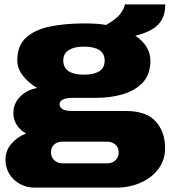

<svg xmlns="http://www.w3.org/2000/svg" viewBox="-20 -647 775 877"><path d="M138 210Q102 210 71.5 193.5Q41 177 23 148Q5 119 5 83Q5 41 32 9.5Q59 -22 99 -37Q70 -54 55.5 -78Q41 -102 41 -130Q41 -174 72 -205.5Q103 -237 150 -245Q112 -267 85.5 -300Q59 -333 59 -372Q59 -439 99.5 -475.5Q140 -512 209 -526Q278 -540 364 -540Q394 -540 418.5 -538.5Q443 -537 464 -533Q513 -560 531.5 -586.5Q550 -613 550 -627H735Q735 -584 718.5 -556Q702 -528 671.5 -511Q641 -494 598 -484Q631 -462 649 -433Q667 -404 667 -370Q667 -308 633 -271Q599 -234 542.5 -217Q486 -200 417 -200H315Q281 -200 266.5 -192Q252 -184 252 -171Q252 -158 264.5 -149Q277 -140 315 -140H556Q648 -140 691 -92.5Q734 -45 734 29Q734 85 703 125.5Q672 166 621.5 188Q571 210 512 210ZM265 99H469Q484 99 496 93Q508 87 515 75.5Q522 64 522 49Q522 26 506.5 13Q491 0 469 0H265Q243 0 228 12.5Q213 25 213 48Q213 71 228 85Q243 99 265 99ZM363 -306Q409 -306 433.5 -321.5Q458 -337 458 -370Q458 -403 433.5 -418.5Q409 -434 363 -434Q320 -434 294.5 -418.5Q269 -403 269 -370Q269 -349 280 -334.5Q291 -320 312 -313Q333 -306 363 -306Z"/></svg>

Font: Archivo SemiBold SemiExpanded Black
Style: Regular
Weight: 900
Width: 6
Version: Version 2.001